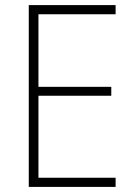

<svg xmlns="http://www.w3.org/2000/svg" viewBox="-20 -734 530 754"><path d="M434 0H93V-714H434V-678H131V-393H417V-358H131V-36H434Z"/></svg>

Font: Noto Sans Sinhala UI SemiCondensed ExtraLight
Style: Regular
Weight: 200
Width: 4
Designer: Jelle Bosma - Monotype Design Team
Foundry: Monotype Imaging Inc.
Version: Version 2.006; ttfautohint (v1.8.4.7-5d5b)